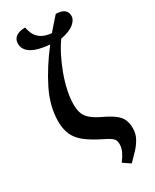

<svg xmlns="http://www.w3.org/2000/svg" viewBox="-257 -869 932 1155"><g transform="rotate(-30 209.5 -291.5)"><path d="M289 223 239 189Q261 160 272.5 135.5Q284 111 284 86Q284 71 280 60Q276 49 261 37.5Q246 26 212 10Q145 -23 105.5 -54.5Q66 -86 49 -125Q32 -164 32 -216Q32 -321 86 -429Q140 -537 222 -642Q138 -649 97 -675Q56 -701 56 -742Q56 -774 79 -790Q102 -806 142 -806Q146 -784 156.5 -760.5Q167 -737 192 -719Q217 -701 265 -696Q284 -718 303.5 -740.5Q323 -763 343 -785Q383 -784 401 -769Q419 -754 419 -728Q419 -700 389 -675.5Q359 -651 297 -639Q271 -603 247 -555.5Q223 -508 204 -456Q185 -404 174 -353Q163 -302 163 -258Q163 -224 172 -198Q181 -172 204.5 -151.5Q228 -131 271 -110Q322 -86 350 -65Q378 -44 389.5 -18.5Q401 7 401 43Q401 81 383 113Q365 145 339 172Q313 199 289 223Z"/></g></svg>

Font: Noto Serif ExtraCondensed
Style: Bold
Weight: 700
Width: 2
Designer: Monotype Design Team
Foundry: Monotype Imaging Inc.
Version: Version 2.014; ttfautohint (v1.8.4.7-5d5b)